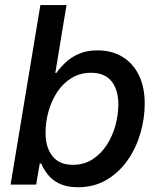

<svg xmlns="http://www.w3.org/2000/svg" viewBox="-20 -748 644 778"><path d="M295.9 10.7Q250.5 10.7 220.7 -3.9Q190.9 -18.6 173.6 -40.8Q156.2 -63 147 -85.4H141.1L126.5 0H22.9L143.6 -727.5H249.5L204.1 -452.6H208.5Q223.6 -474.1 245.8 -495.1Q268.1 -516.1 299.8 -530Q331.5 -543.9 374.5 -543.9Q433.1 -543.9 476.1 -517.8Q519 -491.7 542.7 -443.6Q566.4 -395.5 566.4 -328.1Q566.4 -267.1 548.6 -206.8Q530.8 -146.5 496.1 -97.4Q461.4 -48.3 411.1 -18.8Q360.8 10.7 295.9 10.7ZM274.9 -80.1Q320.3 -80.1 354.7 -102.3Q389.2 -124.5 412.6 -160.6Q436 -196.8 447.8 -240Q459.5 -283.2 459.5 -325.2Q459.5 -384.3 431.9 -418.7Q404.3 -453.1 349.1 -453.1Q304.2 -453.1 269.5 -431.6Q234.9 -410.2 211.7 -374.8Q188.5 -339.4 176.5 -296.4Q164.6 -253.4 164.6 -210Q164.6 -150.4 192.6 -115.2Q220.7 -80.1 274.9 -80.1Z"/></svg>

Font: Inter 20pt Medium
Style: Italic
Weight: 500
Italic angle: -9.3988°
Version: Version 4.001;git-66647c0bb